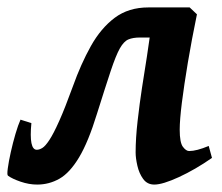

<svg xmlns="http://www.w3.org/2000/svg" viewBox="-20 -477 598 517"><path d="M35.2 -154.8 64.5 -145.5Q57.6 -73.7 79.1 -73.7Q85.9 -73.7 94 -78.6Q102.1 -83.5 113 -100.1Q124 -116.7 139.4 -151.1Q154.8 -185.5 176.3 -244.6Q197.8 -304.7 224.6 -352.8Q251.5 -400.9 288.8 -429Q326.2 -457 379.4 -457Q387.7 -457 410.9 -457Q434.1 -457 457.5 -457Q481 -457 490.7 -457L410.6 -376Q399.9 -376 381.3 -376Q362.8 -376 357.4 -376Q337.9 -376 325.7 -370.8Q313.5 -365.7 302.7 -346.7Q292 -327.6 278.1 -285.9Q264.2 -244.1 241.2 -170.9Q217.8 -94.7 192.9 -53.2Q168 -11.7 140.1 4.2Q112.3 20 80.1 20Q58.1 20 35.4 12.2Q12.7 4.4 1.5 -3.9Q-1.5 -5.9 1 -23.9Q3.4 -42 9 -67.1Q14.6 -92.3 21.7 -116.5Q28.8 -140.6 35.2 -154.8ZM550.8 -51.8Q505.9 -20.5 461.9 -0.2Q418 20 395.5 20Q376.5 20 365.5 4.9Q354.5 -10.3 349.9 -30.8Q345.2 -51.3 345.2 -66.4Q345.2 -104.5 350.6 -151.9Q356 -199.2 362.3 -240.2Q370.6 -292 375.5 -324.2Q380.4 -356.4 383.3 -377.7Q386.2 -398.9 388.7 -417.5L490.7 -457L510.3 -438.5Q496.1 -369.6 485.8 -308.3Q475.6 -247.1 469.7 -200.4Q463.9 -153.8 463.9 -127.9Q463.9 -93.3 472.4 -81.8Q481 -70.3 489.3 -70.3Q509.3 -70.3 542 -84Z"/></svg>

Font: Gentium Plus
Style: Bold Italic
Weight: 700
Italic angle: -8°
Designer: Victor Gaultney, Annie Olsen, Iska Routamaa, Becca Hirsbrunner
Foundry: SIL International
Version: Version 6.101